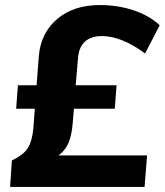

<svg xmlns="http://www.w3.org/2000/svg" viewBox="-20 -741 653 761"><path d="M212 -125H563L553 0H20L27 -105Q72 -126 89.5 -153Q107 -180 112 -230L118 -310H44L51 -403H125L134 -520Q142 -611 207 -666Q272 -721 376 -721Q446 -721 508.5 -700.5Q571 -680 613 -641L555 -529Q462 -598 384 -598Q340 -598 316 -575.5Q292 -553 289 -509L280 -403H442L435 -310H273L268 -251Q264 -204 251.5 -174.5Q239 -145 212 -125Z"/></svg>

Font: Muli ExtraBold
Style: Italic
Weight: 800
Italic angle: -4.541°
Designer: Vernon Adams
Foundry: Vernon Adams
Version: Version 2.000